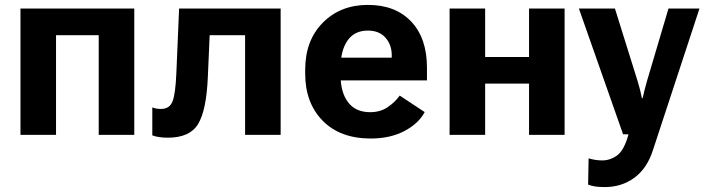

<svg xmlns="http://www.w3.org/2000/svg" viewBox="-20 -550 2873 783"><path d="M63.5 -515.1H527.6V0H382.6V-406.5H208.5V0H63.5Z M835 -406.5 827.6 -235.8Q821.8 -100.3 788 -44.4Q754.2 11.5 664.6 11.5Q645.8 11.5 628.8 9Q611.8 6.6 601.1 2V-112.1Q609.4 -108.6 617.8 -107.2Q626.2 -105.7 636.5 -105.7Q671.9 -105.7 683.8 -137.1Q695.8 -168.5 699.2 -252L710.4 -515.1H1124.5V0H979.5V-406.5Z M1224.6 -250V-265.6Q1224.6 -385 1296.5 -457.5Q1368.4 -530 1480.2 -530Q1592.8 -530 1657 -462Q1721.2 -394 1721.2 -274.2V-222.2H1323.5V-314.9H1577.6V-323.7Q1577.9 -366.5 1552.4 -395.9Q1526.9 -425.3 1480 -425.3Q1425.5 -425.3 1397.2 -384.6Q1368.9 -344 1368.9 -273.4V-242.4Q1368.9 -173.6 1399.4 -133.1Q1429.9 -92.5 1489.5 -92.5Q1530.8 -92.5 1561 -113Q1591.3 -133.5 1610.1 -160.2L1711.9 -93Q1687.5 -46.4 1629.3 -15.7Q1571 14.9 1492.2 14.9Q1367.2 14.9 1295.9 -57.7Q1224.6 -130.4 1224.6 -250Z M1813.5 -515.1H1958.5V-317.6H2137.5V-515.1H2282.5V0H2137.5V-209H1958.5V0H1813.5Z M2378.4 202.9 2380.4 95.7Q2392.3 99.6 2407.2 101.9Q2422.1 104.2 2435.8 104.2Q2469 104.2 2497.2 83.4Q2525.4 62.5 2543.2 -2.2L2521 -2.4L2340.8 -515.1H2487.8L2581.3 -215.8Q2586.9 -197.3 2590.7 -181.8Q2594.5 -166.3 2597.7 -149.9H2600.8Q2604.2 -166.3 2608.2 -181.5Q2612.1 -196.8 2617.4 -215.8L2706.1 -515.1H2832.5L2643.1 61.3Q2618.9 137 2567 174.9Q2515.1 212.9 2446.5 212.9Q2424.6 212.9 2408.3 210.6Q2392.1 208.3 2378.4 202.9Z"/></svg>

Font: RobotoFlex
Style: Regular
Weight: 400
Designer: Berlow after Robertson
Foundry: Google
Version: Version 2.136